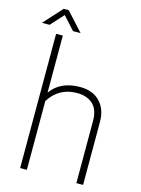

<svg xmlns="http://www.w3.org/2000/svg" viewBox="-163 -1028 812 1105"><g transform="rotate(15 242.5 -475.0)"><path d="M110 -800V-460Q166 -540 285 -540Q359 -540 402 -495.5Q445 -451 445 -375V0H405V-370Q405 -438 370 -470Q335 -502 275 -502Q168 -502 110 -410V0H70V-800ZM20 -840H-25L75 -950H105L205 -840H160L90 -917Z"/></g></svg>

Font: Cooper Hewitt
Style: Light
Weight: 703
Designer: Village Type and Design LLC
Foundry: Cooper Hewitt Smithsonian Design Museum
Version: 1.000